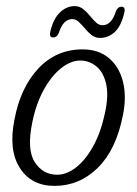

<svg xmlns="http://www.w3.org/2000/svg" viewBox="-20 -600 448 628"><path d="M250 -438.5Q302.5 -438.5 336.2 -410Q370 -381.5 382.2 -332.8Q394.5 -284 382 -223Q360 -110.5 300 -51.2Q240 8 158 8Q82.5 8 45 -50.5Q7.5 -109 27 -207.5Q46.5 -313 105.2 -375.8Q164 -438.5 250 -438.5ZM167 -28.5Q198.5 -28.5 229.5 -53Q260.5 -77.5 285.2 -122.5Q310 -167.5 323 -229Q336 -288 327 -326.2Q318 -364.5 294.8 -383.2Q271.5 -402 242.5 -402Q211.5 -402 180 -377Q148.5 -352 123.5 -307Q98.5 -262 86 -201.5Q67 -111.5 93.5 -70Q120 -28.5 167 -28.5ZM307 -476Q291.5 -476 279.8 -485.2Q268 -494.5 257.8 -506.8Q247.5 -519 237.8 -528.2Q228 -537.5 216.5 -537.5Q186.5 -537.5 172.5 -492.5Q166.5 -477.5 153.5 -477.5Q139.5 -477.5 145 -498.5Q155 -539.5 176.5 -559.8Q198 -580 224 -580Q239.5 -580 251.5 -570.8Q263.5 -561.5 273.5 -549Q283.5 -536.5 293.5 -527Q303.5 -517.5 315.5 -517.5Q345 -517.5 359 -563Q365 -578 377.5 -578Q392 -578 386 -556Q375.5 -513.5 354.8 -494.8Q334 -476 307 -476Z"/></svg>

Font: Fraunces 144pt SuperSoft Light
Style: Italic
Weight: 300
Italic angle: -16°
Version: Version 1.000;[b76b70a41]